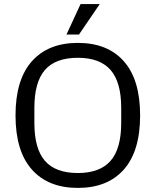

<svg xmlns="http://www.w3.org/2000/svg" viewBox="-20 -910 762 940"><path d="M361 10Q216 10 136 -80Q56 -170 56 -345Q56 -520 136 -610Q216 -700 361 -700Q506.7 -700 586.3 -610Q666 -520 666 -345Q666 -170 586.3 -80Q506.7 10 361 10ZM361 -62.9Q469 -62.9 521.2 -122.4Q573.4 -182 573.4 -308.1V-381.9Q573.4 -508 521.2 -567.6Q469 -627.1 361 -627.1Q252 -627.1 200.1 -567.6Q148.3 -508 148.3 -381.9V-308.1Q148.3 -182 200.1 -122.4Q252 -62.9 361 -62.9ZM305.5 -741.1 374.4 -890H468.3L366.8 -741.1Z"/></svg>

Font: Mozilla Text ExtraLight
Style: Regular
Weight: 200
Designer: Studio DRAMA
Foundry: Studio DRAMA
Version: Version 1.000